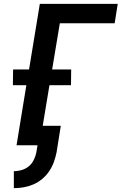

<svg xmlns="http://www.w3.org/2000/svg" viewBox="-20 -755 640 998"><path d="M52 223V135Q72 135 92.5 129Q113 123 129.5 109.5Q146 96 155.5 76.5Q165 57 169 37L175 0H66L117 -312H47L48 -394H131L187 -735H592L576 -634H291L251 -394H350L349 -312H237L202 -101H296L274 37Q269 62 260 87Q251 112 236 134.5Q221 157 199.5 175Q178 193 153.5 203.5Q129 214 103.5 218.5Q78 223 52 223Z"/></svg>

Font: Iosevka Aile Oblique
Style: Bold
Weight: 700
Italic angle: -9°
Designer: Belleve Invis
Foundry: Belleve Invis
Version: Version 31.1.0; ttfautohint (v1.8.4)